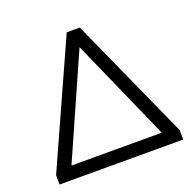

<svg xmlns="http://www.w3.org/2000/svg" viewBox="-124 -834 976 963"><g transform="rotate(-20 364.0 -352.5)"><path d="M34 0H694V-50L399 -705H329L34 -50ZM363 -611H365L605 -69H123Z"/></g></svg>

Font: Poppy and Pepper
Style: Regular
Weight: 400
Designer: Thy Ha
Foundry: Thy Ha
Version: Version 0.001;Glyphs 3.2 (3227)